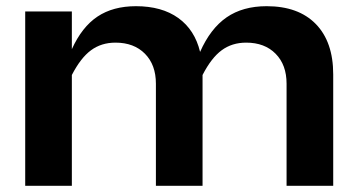

<svg xmlns="http://www.w3.org/2000/svg" viewBox="-20 -597 1148 617"><path d="M61 0V-560.1H210.9V-439Q243.2 -510.3 293.2 -543.7Q343.3 -577.1 417 -577.1Q500 -577.1 553 -539.1Q606 -501 623 -430.2Q656.2 -505.4 708.3 -541.3Q760.3 -577.1 836.9 -577.1Q939 -577.1 994.9 -519.8Q1050.8 -462.4 1050.8 -357.9V0H900.9V-328.1Q900.9 -388.7 865.7 -424.3Q830.6 -460 771 -460Q725.6 -460 692.4 -435.5Q659.2 -411.1 630.9 -356V0H481V-328.1Q481 -388.7 445.8 -424.3Q410.6 -460 351.1 -460Q305.7 -460 272.5 -435.5Q239.3 -411.1 210.9 -356V0Z"/></svg>

Font: Mattone
Style: Regular
Weight: 400
Width: 6
Designer: Nunzio Mazzaferro
Foundry: Collletttivo
Version: Version 2.000;Glyphs 3.2 (3217)